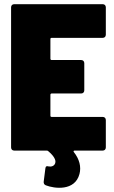

<svg xmlns="http://www.w3.org/2000/svg" viewBox="-20 -720 547 918"><path d="M486 -554V-685C486 -694 480 -700 471 -700H48C39 -700 33 -694 33 -685V-15C33 -6 39 0 48 0H204C207 0 209 1 211 3C237 25 249 45 244 60C240 73 227 78 214 76C204 73 198 74 197 85L189 148C188 156 191 163 199 166C240 182 338 195 360 112C369 78 360 41 333 7C330 3 332 0 337 0H471C480 0 486 -6 486 -15V-146C486 -155 480 -161 471 -161H227C223 -161 221 -163 221 -167V-267C221 -271 224 -273 227 -273H368C377 -273 383 -279 383 -288V-418C383 -427 377 -433 368 -433H227C223 -433 221 -436 221 -439V-533C221 -537 223 -539 227 -539H471C480 -539 486 -545 486 -554Z"/></svg>

Font: Barlow Semi Condensed Black
Style: Regular
Weight: 900
Width: 4
Designer: Jeremy Tribby
Foundry: Tribby Type
Version: Version 1.408;PS 001.408;hotconv 1.0.88;makeotf.lib2.5.64775